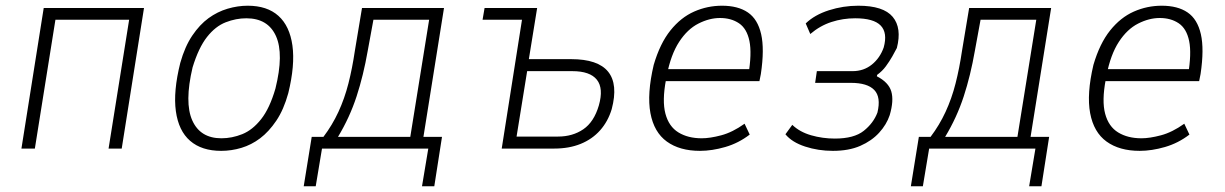

<svg xmlns="http://www.w3.org/2000/svg" viewBox="-20 -520 4287 672"><path d="M55 0 133 -492H484L406 0H360L432 -451H174L102 0Z M754 8Q686 8 645.5 -27Q605 -62 595.5 -131Q586 -200 611 -300Q627 -357 653 -395.5Q679 -434 710 -456.5Q741 -479 776.5 -489.5Q812 -500 847 -500Q915 -500 954.5 -464.5Q994 -429 1003.5 -360.5Q1013 -292 989 -194Q973 -136 947 -97.5Q921 -59 890.5 -36Q860 -13 825 -2.5Q790 8 754 8ZM755 -36Q792 -36 828 -50.5Q864 -65 894 -103Q924 -141 944 -210Q974 -331 946 -393.5Q918 -456 842 -456Q806 -456 770 -442Q734 -428 704.5 -390.5Q675 -353 654 -284Q625 -161 653 -98.5Q681 -36 755 -36Z M1043 132 1071 -41H1112Q1143 -82 1164.5 -128.5Q1186 -175 1199.5 -228Q1213 -281 1222 -342L1247 -492H1534L1462 -41H1527L1500 132H1457L1479 0H1107L1085 132ZM1163 -41H1416L1482 -451H1287L1267 -342Q1252 -256 1228 -182.5Q1204 -109 1163 -41Z M1736 0 1807 -451H1669L1676 -492H1860L1831 -313H1979Q2073 -313 2108.5 -269Q2144 -225 2121 -138Q2108 -95 2080.5 -64Q2053 -33 2012.5 -16.5Q1972 0 1920 0ZM1788 -42H1933Q1984 -42 2021.5 -67.5Q2059 -93 2076 -151Q2093 -211 2069 -241Q2045 -271 1983 -271H1825Z M2430 8Q2359 8 2314 -24.5Q2269 -57 2256.5 -124Q2244 -191 2268 -293Q2290 -368 2326.5 -413.5Q2363 -459 2409.5 -479.5Q2456 -500 2507 -500Q2563 -500 2597.5 -476.5Q2632 -453 2644 -400.5Q2656 -348 2643 -261L2638 -236H2294L2301 -278H2622L2599 -256Q2612 -333 2603 -376.5Q2594 -420 2566.5 -438.5Q2539 -457 2500 -457Q2463 -457 2424.5 -437.5Q2386 -418 2357 -373.5Q2328 -329 2314 -257L2311 -241Q2297 -167 2309 -122Q2321 -77 2354.5 -56.5Q2388 -36 2436 -36Q2465 -36 2504.5 -46.5Q2544 -57 2586 -87L2604 -49Q2565 -19 2518.5 -5.5Q2472 8 2430 8Z M2895 8Q2844 8 2798 -7Q2752 -22 2729 -50L2753 -83Q2779 -58 2819 -46.5Q2859 -35 2902 -35Q2969 -35 3003 -62Q3037 -89 3051 -126Q3064 -180 3040 -205Q3016 -230 2958 -230H2833L2839 -271H2964Q3003 -271 3031.5 -294Q3060 -317 3073 -354Q3087 -405 3062.5 -430.5Q3038 -456 2973 -456Q2930 -456 2890 -443Q2850 -430 2816 -401L2800 -438Q2831 -468 2881 -484Q2931 -500 2984 -500Q3072 -500 3104.5 -461Q3137 -422 3119 -352Q3113 -340 3103 -322.5Q3093 -305 3080.5 -288Q3068 -271 3050 -258L3049 -253Q3090 -232 3099.5 -200Q3109 -168 3094 -117Q3083 -84 3057 -55.5Q3031 -27 2991 -9.5Q2951 8 2895 8Z M3168 132 3196 -41H3237Q3268 -82 3289.5 -128.5Q3311 -175 3324.5 -228Q3338 -281 3347 -342L3372 -492H3659L3587 -41H3652L3625 132H3582L3604 0H3232L3210 132ZM3288 -41H3541L3607 -451H3412L3392 -342Q3377 -256 3353 -182.5Q3329 -109 3288 -41Z M3969 8Q3898 8 3853 -24.5Q3808 -57 3795.5 -124Q3783 -191 3807 -293Q3829 -368 3865.5 -413.5Q3902 -459 3948.5 -479.5Q3995 -500 4046 -500Q4102 -500 4136.5 -476.5Q4171 -453 4183 -400.5Q4195 -348 4182 -261L4177 -236H3833L3840 -278H4161L4138 -256Q4151 -333 4142 -376.5Q4133 -420 4105.5 -438.5Q4078 -457 4039 -457Q4002 -457 3963.5 -437.5Q3925 -418 3896 -373.5Q3867 -329 3853 -257L3850 -241Q3836 -167 3848 -122Q3860 -77 3893.5 -56.5Q3927 -36 3975 -36Q4004 -36 4043.5 -46.5Q4083 -57 4125 -87L4143 -49Q4104 -19 4057.5 -5.5Q4011 8 3969 8Z"/></svg>

Font: Nunito Sans 7pt Condensed ExtraLight
Style: Italic
Weight: 250
Width: 3
Italic angle: -9°
Designer: Vernon Adams
Foundry: Vernon Adams
Version: Version 3.101;gftools[0.9.27]